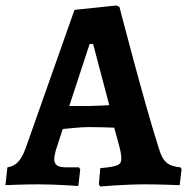

<svg xmlns="http://www.w3.org/2000/svg" viewBox="-30 -673 683 701"><path d="M336 8C336 8 419 0 504 0C547 0 626 3 626 3L633 -55L629 -62C583 -66 564 -83 550 -131C495 -303 406 -648 406 -648L395 -653L242 -637L63 -130C46 -85 28 -67 -3 -62L-10 3C-10 3 56 0 110 0C174 0 256 6 256 6L263 -55L258 -62H215C180 -62 168 -70 168 -94C168 -100 170 -110 174 -125L199 -202C223 -204 263 -209 295 -209C319 -209 361 -208 387 -207L408 -130C411 -116 413 -104 413 -95C413 -70 401 -65 336 -59L331 0ZM223 -286 297 -512H310L369 -289C348 -288 316 -286 295 -286Z"/></svg>

Font: Alegreya SC
Style: Bold
Weight: 700
Designer: Juan Pablo del Peral
Foundry: Huerta Tipografica
Version: Version 2.007;PS 002.007;hotconv 1.0.88;makeotf.lib2.5.64775